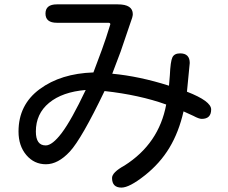

<svg xmlns="http://www.w3.org/2000/svg" viewBox="-20 -808 1040 876"><path d="M751 -417 754.9 -463.9Q757.8 -528.3 766.6 -546.4Q775.4 -564.5 801.8 -564.5Q845.7 -564.5 845.7 -520.5L833 -389.6Q943.4 -346.7 943.4 -308.6Q943.4 -265.6 900.4 -265.6Q887.7 -265.6 862.3 -279.3L817.4 -299.8Q795.9 -205.1 752.9 -133.8Q710 -62.5 640.1 -7.3Q570.3 47.9 534.2 47.9Q491.2 47.9 491.2 3.9Q491.2 -21.5 547.9 -52.7Q705.1 -152.3 738.3 -331.1Q616.2 -375 457 -392.6Q352.5 -174.8 298.8 -116.7Q245.1 -58.6 189.5 -58.6Q135.7 -58.6 100.1 -100.6Q64.5 -142.6 64.5 -208Q64.5 -330.1 161.1 -401.4Q257.8 -472.7 406.2 -477.5Q455.1 -606.4 463.9 -635.7L483.4 -697.3Q483.4 -704.1 474.6 -704.1H239.3Q187.5 -704.1 187.5 -746.1Q187.5 -788.1 239.3 -788.1H517.6Q585.9 -788.1 585.9 -743.2Q585.9 -731.4 574.2 -701.2L530.3 -572.3L492.2 -471.7Q616.2 -460 751 -417ZM371.1 -397.5Q264.6 -388.7 204.1 -338.9Q143.6 -289.1 143.6 -208Q143.6 -144.5 188.5 -144.5Q218.8 -144.5 262.2 -202.1Q305.7 -259.8 371.1 -397.5Z"/></svg>

Font: MotoyaLMaru
Style: W3 mono
Weight: 400
Version: Version 1.01